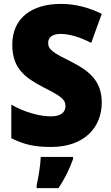

<svg xmlns="http://www.w3.org/2000/svg" viewBox="-20 -744 572 985"><path d="M502 -217C502 -322 447 -375 350 -425C253 -473 227 -489 227 -524C227 -550 246 -570 291 -570C337 -570 391 -553 448 -524L502 -673C442 -702 373 -724 293 -724C140 -724 43 -649 43 -515C43 -395 105 -347 203 -296C290 -252 316 -235 316 -200C316 -169 293 -147 241 -147C183 -147 107 -168 38 -207V-35C104 -2 158 10 242 10C416 10 502 -94 502 -217ZM355 72V61H189C188 100 177 168 168 207V221H280C314 170 335 126 355 72Z"/></svg>

Font: Noto Sans Thai SemCond Blk
Style: Regular
Weight: 900
Width: 4
Designer: Monotype Design Team
Foundry: Monotype Imaging Inc.
Version: Version 2.002